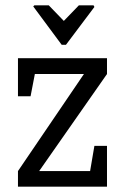

<svg xmlns="http://www.w3.org/2000/svg" viewBox="-20 -696 468 716"><path d="M108 -676H162L218 -618L274 -676H329L332 -670L226 -529H210L104 -672ZM47 0V-58L293 -420H110L94 -337H47V-479H379V-420L126 -58H316L332 -152H379V0Z"/></svg>

Font: Kreon Light Light
Style: Regular
Weight: 300
Version: Version 2.002